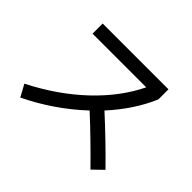

<svg xmlns="http://www.w3.org/2000/svg" viewBox="-150 -996 1300 1300"><g transform="rotate(45 500.0 -346.0)"><path d="M185 -628V-725H815V-628Q745 -465 610 -317Q761 -179 899 -38L826 33Q682 -114 539 -246Q364 -82 145 24L98 -62Q310 -170 464 -315.5Q618 -461 699 -628Z"/></g></svg>

Font: Mplus 1p Medium
Style: Regular
Weight: 500
Version: Version 1.061